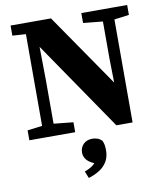

<svg xmlns="http://www.w3.org/2000/svg" viewBox="-98 -737 930 1085"><g transform="rotate(-10 367.0 -194.5)"><path d="M29 0V-57L134 -70H166L292 -57V0ZM114 0V-629H176L180 -319V0ZM443 -600V-657H706V-600L605 -587H574ZM528 2 168 -524H157L114 -594L37 -599V-657H269L570 -220L558 -215L555 -377V-657H621V2ZM446 131Q446 169 429.5 196Q413 223 385 240.5Q357 258 323 268L307 228Q341 216 358 201Q375 186 387 159L390 199Q346 185 328 165.5Q310 146 310 121Q310 91 329.5 72Q349 53 380 53Q396 53 410 58Q424 63 436 75Q442 90 444 102Q446 114 446 131Z"/></g></svg>

Font: Source Serif 4 18pt
Style: Bold
Weight: 700
Designer: Frank Grießhammer
Foundry: Adobe Systems Incorporated
Version: Version 4.004;hotconv 1.0.116;makeotfexe 2.5.65601